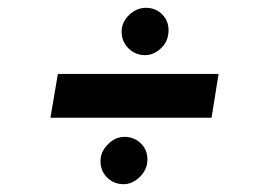

<svg xmlns="http://www.w3.org/2000/svg" viewBox="-20 -543 673 491"><path d="M128 -354H539L521 -242H109ZM298 -193Q323 -193 340 -176.5Q357 -160 357 -135Q357 -110 338 -91Q319 -72 296 -72Q271 -72 254 -89Q237 -106 237 -131Q237 -155 256 -174Q275 -193 298 -193ZM353 -523Q378 -523 394.5 -506.5Q411 -490 411 -466Q411 -458 410 -454Q407 -433 389.5 -417.5Q372 -402 351 -402Q326 -402 308.5 -419.5Q291 -437 291 -462Q291 -486 310 -504.5Q329 -523 353 -523Z"/></svg>

Font: Oak Sans
Style: Bold Italic
Weight: 700
Italic angle: -9.5°
Foundry: Erik Kennedy, Walven
Version: Version 1.000